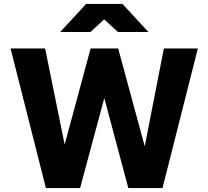

<svg xmlns="http://www.w3.org/2000/svg" viewBox="-20 -963 1067 983"><path d="M812 0H637L514 -461L390 0H215L34 -715H211L311 -223L444 -715H585L721 -214L819 -715H993ZM740 -799H584L513 -864L443 -799H288L421 -943H607Z"/></svg>

Font: Wix Madefor Text ExtraBold
Style: Regular
Weight: 800
Designer: Dalton Maag Ltd
Foundry: Dalton Maag Ltd
Version: Version 3.100